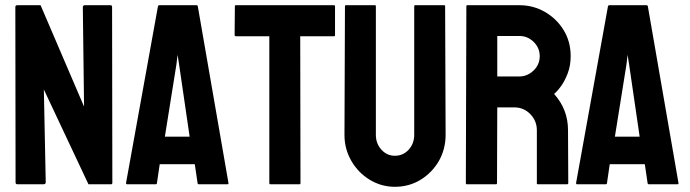

<svg xmlns="http://www.w3.org/2000/svg" viewBox="-20 -716 2679 746"><path d="M148.4 0H48.3Q40.5 0 40.5 -6.8L39.6 -688Q39.6 -695.8 47.4 -695.8H137.7L306.6 -301.8L301.8 -688Q301.8 -695.8 310.5 -695.8H409.7Q415.5 -695.8 415.5 -688L416.5 -5.9Q416.5 0 411.6 0H323.7L150.4 -368.2L157.7 -7.8Q157.7 0 148.4 0Z M469.7 -4.9 593.8 -691.9Q594.7 -695.8 598.6 -695.8H743.7Q747.6 -695.8 748.5 -691.9L867.7 -4.9Q868.2 0 863.8 0H752.9Q748 0 747.6 -4.9L736.8 -78.1H600.6L589.8 -4.9Q589.4 0 585 0H473.6Q469.7 0 469.7 -4.9ZM665.5 -465.8 620.6 -185.1H716.8L675.8 -465.8L669.9 -502.9Z M1143.6 0H1030.8Q1026.4 0 1026.4 -4.9V-575.2H896.5Q891.6 -575.2 891.6 -580.1L892.6 -691.9Q892.6 -695.8 896.5 -695.8H1276.4Q1281.7 -695.8 1281.7 -691.9V-580.1Q1281.7 -575.2 1277.8 -575.2H1146.5L1147.5 -4.9Q1147.5 0 1143.6 0Z M1514.2 9.8Q1461.4 9.8 1416.5 -17.6Q1371.6 -44.9 1345 -91.1Q1318.4 -137.2 1318.4 -191.9L1320.3 -691.9Q1320.3 -695.8 1324.2 -695.8H1436.5Q1440.4 -695.8 1440.4 -691.9V-191.9Q1440.4 -158.2 1461.9 -134.5Q1483.4 -110.8 1514.2 -110.8Q1546.4 -110.8 1567.9 -134.5Q1589.4 -158.2 1589.4 -191.9V-691.9Q1589.4 -695.8 1593.3 -695.8H1705.6Q1709.5 -695.8 1709.5 -691.9L1711.4 -191.9Q1711.4 -136.7 1685.1 -90.3Q1658.2 -44.4 1613.8 -17.3Q1569.3 9.8 1514.2 9.8Z M1907.2 0H1793.9Q1790 0 1790 -4.9L1792 -691.9Q1792 -695.8 1795.9 -695.8H1998Q2052.2 -695.8 2097.7 -669.4Q2143.1 -643.1 2170.2 -598.6Q2197.3 -554.2 2197.3 -498Q2197.3 -461.4 2186 -431.6Q2174.8 -401.9 2159.9 -381.3Q2145 -360.8 2132.8 -351.1Q2187 -291 2187 -210L2188 -4.9Q2188 0 2183.1 0H2069.8Q2065.9 0 2065.9 -2.9V-210Q2065.9 -246.1 2040.5 -272.5Q2015.1 -298.8 1978 -298.8H1912.1L1911.1 -4.9Q1911.1 0 1907.2 0ZM1998 -576.2H1912.1V-418.9H1998Q2028.8 -418.9 2053 -441.9Q2077.1 -464.8 2077.1 -498Q2077.1 -529.8 2053.7 -553Q2030.3 -576.2 1998 -576.2Z M2218.3 -4.9 2342.3 -691.9Q2343.3 -695.8 2347.2 -695.8H2492.2Q2496.1 -695.8 2497.1 -691.9L2616.2 -4.9Q2616.7 0 2612.3 0H2501.5Q2496.6 0 2496.1 -4.9L2485.4 -78.1H2349.1L2338.4 -4.9Q2337.9 0 2333.5 0H2222.2Q2218.3 0 2218.3 -4.9ZM2414.1 -465.8 2369.1 -185.1H2465.3L2424.3 -465.8L2418.5 -502.9Z"/></svg>

Font: Koulen
Style: Regular
Weight: 400
Designer: Danh Hong
Version: Version 8.00;December 21, 2023;FontCreator 13.0.0.2620 64-bi